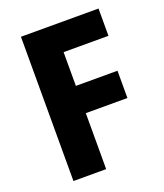

<svg xmlns="http://www.w3.org/2000/svg" viewBox="-133 -804 765 893"><g transform="rotate(-20 250.0 -357.0)"><path d="M238 0H76V-714H460V-579H238V-412H444V-277H238Z"/></g></svg>

Font: Noto Sans Arabic SemCond ExtBd
Style: Regular
Weight: 800
Width: 4
Designer: Monotype Design Team, Nadine Chahine, Nizar Qandah and Khaled Hosny
Foundry: Monotype Imaging Inc.
Version: Version 2.012; ttfautohint (v1.8.4.7-5d5b)